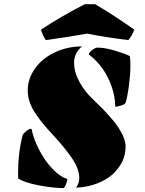

<svg xmlns="http://www.w3.org/2000/svg" viewBox="-20 -910 707 939"><path d="M380.9 -683.1Q342.3 -650.4 342.3 -603.8Q342.3 -557.1 367.9 -510.5Q393.6 -463.9 427.7 -431.2Q461.9 -398.4 480.7 -379.2Q499.5 -359.9 523.2 -332.8Q546.9 -305.7 560.5 -284.2Q594.2 -231.9 594.2 -192.6Q594.2 -153.3 577.9 -119.6Q561.5 -85.9 531.5 -58.3Q501.5 -30.8 454.8 -12.7Q408.2 5.4 352.1 7.8Q367.7 -14.6 367.7 -39.3Q367.7 -64 357.4 -89.6Q347.2 -115.2 326.2 -144.5Q292.5 -191.9 250.7 -237.3Q209 -282.7 192.6 -302.2Q176.3 -321.8 155.8 -351.6Q115.7 -409.2 115.7 -467.3Q115.7 -525.4 151.4 -575.2Q187 -625 247.8 -653.8Q308.6 -682.6 380.9 -683.1ZM543.5 -388.2Q543.5 -435.5 526.4 -485.8Q492.7 -584 414.1 -644Q415 -652.8 430.7 -665Q446.3 -677.2 456.5 -677.2Q492.2 -677.2 539.8 -663.1Q587.4 -648.9 615.2 -635.7Q617.7 -621.1 617.7 -584.7Q617.7 -548.3 610.8 -493.9Q604 -439.5 594.2 -407.7Q591.3 -400.4 573.5 -394.3Q555.7 -388.2 543.5 -388.2ZM309.6 -34.7Q303.7 -1.5 291.5 9.8Q240.2 9.8 170.4 -3.4Q100.6 -16.6 68.8 -37.1Q68.4 -47.9 68.4 -67.9Q68.4 -163.1 90.8 -248.5Q92.8 -256.3 107.4 -268.3Q122.1 -280.3 133.8 -280.3Q145 -226.6 174.1 -172.4Q203.1 -118.2 240 -80.8Q276.9 -43.5 309.6 -34.7ZM204.1 -713.9Q188 -736.8 180.7 -765.1Q275.4 -828.1 395 -889.6H444.8Q535.6 -836.4 636.7 -765.1Q626 -734.9 607.4 -713.9Q489.7 -728.5 406.7 -745.6Q297.9 -726.6 204.1 -713.9Z"/></svg>

Font: Emblema One
Style: Regular
Weight: 400
Designer: Riccardo De Franceschi
Foundry: Riccardo De Franceschi
Version: Version 1.003